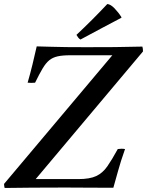

<svg xmlns="http://www.w3.org/2000/svg" viewBox="-39 -931 729 952"><path d="M-19 -19 518 -657H309Q271 -657 246.5 -651.5Q222 -646 205 -632Q188 -618 172 -591Q156 -564 135 -521Q116 -519 98 -521Q111 -566 122 -611Q133 -656 143 -701Q184 -700 217.5 -699Q251 -698 290.5 -697.5Q330 -697 388 -697Q461 -697 528 -697.5Q595 -698 667 -700Q670 -690 670 -676L138 -43H349Q406 -43 438 -58Q470 -73 493 -106Q516 -139 545 -192Q564 -195 581 -192Q559 -130 546 -82Q533 -34 523 0Q458 0 402 -0.5Q346 -1 307 -1Q268 -1 254 -1Q188 -1 119 -0.5Q50 0 -16 1Q-17 -3 -18 -8.5Q-19 -14 -19 -19ZM563 -846V-843Q518 -820 465.5 -791.5Q413 -763 360 -735Q353 -739 349 -744.5Q345 -750 340 -758Q420 -833 493 -911Q509 -910 528.5 -890Q548 -870 563 -846Z"/></svg>

Font: Tiro Bangla
Style: Italic
Weight: 400
Italic angle: -11°
Designer: Bangla: John Hudson & Fiona Ross, assisted by Neelakash Kshetrimayum. Latin: John Hudson with Paul Hanslow, assisted by 
Foundry: Tiro Typeworks Ltd.
Version: Version 1.60